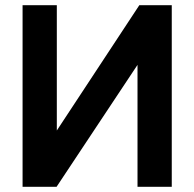

<svg xmlns="http://www.w3.org/2000/svg" viewBox="-20 -720 748 740"><path d="M67 0V-700H199V-217L517 -700H642V0H510V-470L198 0Z"/></svg>

Font: Zen Kaku Gothic New Black
Style: Regular
Weight: 900
Designer: Yoshimichi Ohira
Foundry: Positype
Version: Version 1.001